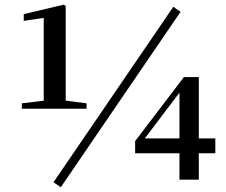

<svg xmlns="http://www.w3.org/2000/svg" viewBox="-20 -771 972 824"><path d="M73.7 -304.4V-327.6L173.4 -339.6H259L351.5 -327.6V-304.4ZM167.7 -304.4V-694.2L82 -681.5V-710.4L253.8 -751L262 -745V-304.4ZM750.2 0V-137.1V-157.4V-381.8H740.5L782 -415.2L684.8 -287.3L588.1 -159.1L594.3 -191.6V-176.9H904.1V-113.3H559.9V-165.3L769.3 -440.2H833.2V0ZM240.9 32.6 209.6 11.2 723.7 -741.7 755 -720.3Z"/></svg>

Font: Noto Serif KR
Style: Regular
Weight: 200
Designer: Ryoko NISHIZUKA 西塚涼子 (kana & ideographs); Frank Grießhammer (Latin, Greek & Cyrillic); Wenlong ZHANG 张文龙 (bopomofo); San
Foundry: Adobe
Version: Version 2.001;hotconv 1.1.0;makeotfexe 2.6.0